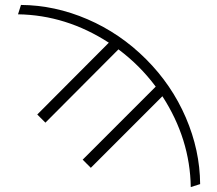

<svg xmlns="http://www.w3.org/2000/svg" viewBox="-20 -540 879 778"><path d="M638 -150 348 140 315 107 611 -189Q578 -233 541 -270Q504 -307 460 -340L164 -43L131 -76L421 -367Q248 -479 53 -482L65 -520Q202 -519 334.5 -462Q467 -405 572 -300Q676 -196 733 -63.5Q790 69 791 206L753 218Q750 23 638 -150Z"/></svg>

Font: M PLUS 1p Light
Style: Regular
Weight: 300
Version: Version 1.061